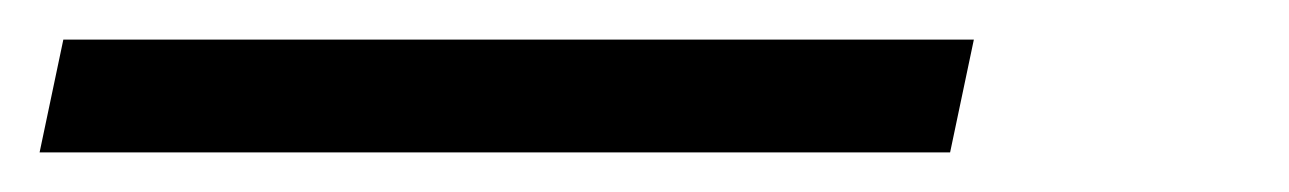

<svg xmlns="http://www.w3.org/2000/svg" viewBox="-31 60 651 97"><path d="M-11 137 1 80H461L449 137Z"/></svg>

Font: Red Hat Mono
Style: Italic
Weight: 400
Italic angle: -12°
Monospace: yes
Designer: Pentagram, MCKL
Foundry: MCKL
Version: Version 1.030